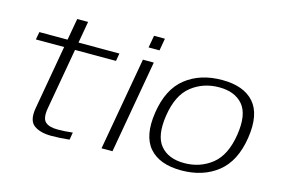

<svg xmlns="http://www.w3.org/2000/svg" viewBox="-96 -961 1730 1177"><g transform="rotate(15 769.0 -372.0)"><path d="M300.5 6Q228 6 188.8 -23.5Q149.5 -53 164 -134.5L235.5 -540.5H56L65 -589.5H244L268.5 -727H337.5L313.5 -589.5H573L564.5 -540.5H304.5L236 -152.5Q224.5 -86.5 248.8 -64Q273 -41.5 328 -41.5Q372 -41.5 422.5 -47.5L414.5 -0.5Q353.5 6 300.5 6Z M617.5 0 722 -590.5H791L687 0ZM750 -749.5H819L805.5 -672H736Z M1123.5 4.5Q985.5 4.5 920.5 -70.2Q855.5 -145 878.5 -296Q902 -451 994.2 -523.5Q1086.5 -596 1224.5 -596Q1362.5 -596 1427.5 -521.8Q1492.5 -447.5 1469.5 -296Q1446 -141.5 1353.5 -68.5Q1261 4.5 1123.5 4.5ZM1129.5 -43.5Q1230 -43.5 1304.5 -102.5Q1379 -161.5 1400 -295.5Q1420.5 -427.5 1369.8 -487.8Q1319 -548 1218.5 -548Q1118 -548 1043.2 -489.2Q968.5 -430.5 948 -295.5Q928 -164 978.5 -103.8Q1029 -43.5 1129.5 -43.5Z"/></g></svg>

Font: Anybody ExtraExpanded Light
Style: Italic
Weight: 300
Width: 8
Italic angle: -10°
Designer: Tyler Finck
Foundry: Etcetera Type Company
Version: Version 1.010; ttfautohint (v1.8.3) -l 8 -r 50 -G 200 -x 14 